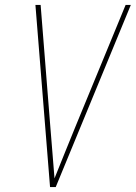

<svg xmlns="http://www.w3.org/2000/svg" viewBox="-20 -755 548 775"><path d="M182 0 123 -735H144L183 -245Q187 -193 191.5 -140.5Q196 -88 200 -35Q221 -88 242.5 -140.5Q264 -193 285 -245L487 -735H508L205 0Z"/></svg>

Font: Iosevka SS04 Thin Oblique
Style: Regular
Weight: 100
Italic angle: -9°
Monospace: yes
Designer: Belleve Invis
Foundry: Belleve Invis
Version: Version 19.0.0; ttfautohint (v1.8.4)